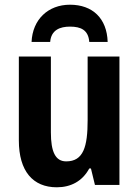

<svg xmlns="http://www.w3.org/2000/svg" viewBox="-20 -785 590 815"><path d="M277 -765C184 -765 118 -702 114 -607H193C197 -658 235 -672 277 -672C323 -672 355 -658 359 -607H437C434 -707 373 -765 277 -765ZM487 -545H352V-275C352 -162 334 -100 261 -100C215 -100 196 -141 196 -223V-545H60V-189C60 -58 120 10 221 10C281 10 330 -16 359 -70H366L383 0H487Z"/></svg>

Font: Noto Sans Display SemiCondensed
Style: Bold
Weight: 700
Width: 4
Designer: Monotype Design Team
Foundry: Monotype Imaging Inc.
Version: Version 1.900